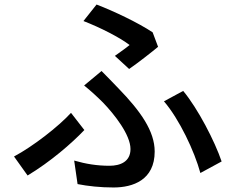

<svg xmlns="http://www.w3.org/2000/svg" viewBox="-20 -799 1040 849"><path d="M551 -494C589 -520 654 -571 679 -592L655 -656C592 -698 485 -749 407 -779L349 -706C424 -677 510 -633 553 -600C539 -588 512 -569 488 -552ZM323 15C368 24 424 30 482 30C568 30 664 -3 664 -129C664 -219 602 -307 504 -408C480 -433 455 -459 429 -485L352 -421C382 -397 413 -368 436 -345C486 -293 557 -203 557 -140C557 -84 512 -66 464 -66C409 -66 360 -74 308 -89ZM960 -85C930 -174 855 -319 790 -397L705 -351C773 -272 840 -130 866 -34ZM353 -224 294 -300C237 -238 126 -152 42 -107L102 -23C202 -83 297 -165 353 -224Z"/></svg>

Font: Noto Sans Japanese Medium
Style: Regular
Weight: 500
Designer: Ryoko NISHIZUKA (kana & ideographs); Paul D. Hunt (Latin, Greek & Cyrillic); Wenlong ZHANG (bopomofo); Sandoll Communica
Foundry: Adobe Systems Incorporated
Version: Version 1.000;PS 1;hotconv 1.0.78;makeotf.lib2.5.61930